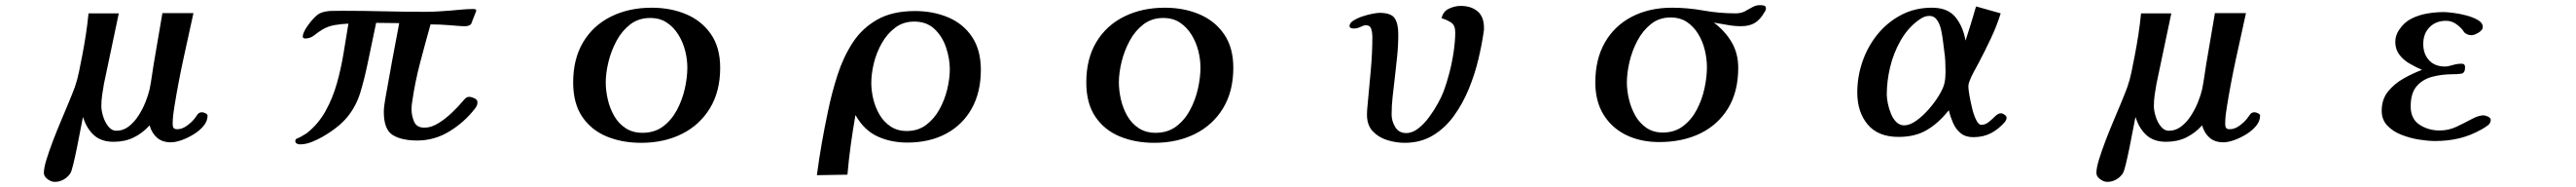

<svg xmlns="http://www.w3.org/2000/svg" viewBox="-20 -551 10040 728"><path d="M789 -101Q789 -80 774 -61.5Q759 -43 735.5 -28.5Q712 -14 688 -5.5Q664 3 646 3Q613 3 592.5 -14.5Q572 -32 563 -63Q535 -32 500.5 -15.5Q466 1 423 1Q375 1 346.5 -24.5Q318 -50 304 -94H303Q300 -80 294 -48Q288 -16 280.5 21Q273 58 266 87Q259 116 254 124Q244 139 228 148Q212 157 193 157Q180 157 165.5 146.5Q151 136 151 122Q151 103 161 70.5Q171 38 186 -1.5Q201 -41 218 -81Q235 -121 249.5 -156Q264 -191 272 -213Q282 -242 288 -272Q294 -302 300 -332Q308 -373 314.5 -415Q321 -457 325 -499H443Q429 -430 414 -361.5Q399 -293 385 -224Q381 -202 378 -180.5Q375 -159 375 -137Q375 -122 381.5 -99.5Q388 -77 401.5 -59.5Q415 -42 434 -42Q460 -42 481.5 -58.5Q503 -75 519.5 -100.5Q536 -126 547 -153.5Q558 -181 563 -203Q568 -227 571.5 -252Q575 -277 579 -301L613 -500H734Q714 -410 694.5 -320Q675 -230 660 -138Q657 -121 655 -103.5Q653 -86 653 -68Q653 -58 656.5 -53Q660 -48 671 -48Q690 -48 708.5 -61.5Q727 -75 738 -89Q744 -97 750 -105.5Q756 -114 768 -114Q773 -114 781 -110Q789 -106 789 -101Z M1841 -153Q1841 -146 1838.5 -140Q1836 -134 1831 -128Q1791 -76 1732.5 -40Q1674 -4 1606 -4Q1545 -4 1510.5 -25.5Q1476 -47 1476 -115Q1476 -129 1478 -142Q1480 -155 1482 -168Q1495 -242 1508.5 -315Q1522 -388 1536 -461Q1514 -461 1491.5 -461.5Q1469 -462 1446 -462Q1438 -424 1430 -385.5Q1422 -347 1414 -309Q1400 -241 1384 -189.5Q1368 -138 1335 -97Q1302 -56 1238 -19Q1219 -8 1195.5 1.5Q1172 11 1149 11Q1143 11 1137 8Q1131 5 1131 -2Q1131 -7 1134 -10Q1144 -14 1155 -20Q1166 -26 1175 -32Q1220 -67 1248.5 -118Q1277 -169 1293.5 -228Q1310 -287 1319.5 -346.5Q1329 -406 1338 -459Q1312 -458 1285 -453.5Q1258 -449 1235 -435Q1219 -425 1204 -413Q1189 -401 1168 -401Q1166 -401 1163 -403Q1160 -405 1160 -408Q1160 -421 1173 -441.5Q1186 -462 1202.5 -479.5Q1219 -497 1231 -501Q1249 -508 1272.5 -508.5Q1296 -509 1315 -509Q1396 -509 1476.5 -507Q1557 -505 1638 -505Q1663 -505 1688 -506.5Q1713 -508 1738 -510Q1760 -512 1782.5 -514Q1805 -516 1827 -516Q1829 -516 1832.5 -515Q1836 -514 1836 -510V-508L1816 -457Q1807 -449 1793 -449Q1777 -449 1762 -450.5Q1747 -452 1731 -453Q1695 -456 1658 -456Q1637 -381 1617 -305Q1597 -229 1586 -151Q1585 -145 1584.5 -138.5Q1584 -132 1584 -126Q1584 -101 1594 -77.5Q1604 -54 1634 -54Q1661 -54 1689 -71.5Q1717 -89 1741.5 -112.5Q1766 -136 1782 -155Q1785 -159 1788 -162Q1791 -165 1794 -168Q1800 -174 1809 -174Q1817 -174 1829 -168.5Q1841 -163 1841 -153Z M2659 -288Q2659 -320 2650.5 -353.5Q2642 -387 2624 -416Q2606 -445 2579 -463Q2552 -481 2514 -481Q2469 -481 2436.5 -456Q2404 -431 2383 -392Q2362 -353 2351.5 -310Q2341 -267 2341 -230Q2341 -198 2349 -163.5Q2357 -129 2374 -99.5Q2391 -70 2418.5 -52Q2446 -34 2484 -34Q2531 -34 2564 -58.5Q2597 -83 2618 -122Q2639 -161 2649 -205Q2659 -249 2659 -288ZM2787 -287Q2787 -195 2747 -129.5Q2707 -64 2637.5 -29.5Q2568 5 2479 5Q2404 5 2344 -20Q2284 -45 2249 -97Q2214 -149 2214 -230Q2214 -322 2253 -387Q2292 -452 2361.5 -486.5Q2431 -521 2520 -521Q2594 -521 2654.5 -495.5Q2715 -470 2751 -418Q2787 -366 2787 -287Z M3682 -281Q3682 -323 3667.5 -366Q3653 -409 3622.5 -438Q3592 -467 3543 -467Q3501 -467 3469.5 -443.5Q3438 -420 3417 -383Q3396 -346 3386 -305Q3376 -264 3376 -228Q3376 -197 3384 -164.5Q3392 -132 3408.5 -104Q3425 -76 3451.5 -58.5Q3478 -41 3514 -41Q3558 -41 3589.5 -64.5Q3621 -88 3641.5 -125Q3662 -162 3672 -203.5Q3682 -245 3682 -281ZM3803 -279Q3803 -192 3767.5 -128.5Q3732 -65 3667.5 -30.5Q3603 4 3516 4Q3452 4 3400 -20Q3348 -44 3315 -102H3314Q3304 -45 3296 13Q3288 71 3283 129L3164 131Q3172 69 3183 6.5Q3194 -56 3207 -117Q3222 -190 3244.5 -259.5Q3267 -329 3303.5 -385Q3340 -441 3399 -474.5Q3458 -508 3546 -508Q3618 -508 3676.5 -483Q3735 -458 3769 -407Q3803 -356 3803 -279Z M4659 -288Q4659 -320 4650.5 -353.5Q4642 -387 4624 -416Q4606 -445 4579 -463Q4552 -481 4514 -481Q4469 -481 4436.5 -456Q4404 -431 4383 -392Q4362 -353 4351.5 -310Q4341 -267 4341 -230Q4341 -198 4349 -163.5Q4357 -129 4374 -99.5Q4391 -70 4418.5 -52Q4446 -34 4484 -34Q4531 -34 4564 -58.5Q4597 -83 4618 -122Q4639 -161 4649 -205Q4659 -249 4659 -288ZM4787 -287Q4787 -195 4747 -129.5Q4707 -64 4637.5 -29.5Q4568 5 4479 5Q4404 5 4344 -20Q4284 -45 4249 -97Q4214 -149 4214 -230Q4214 -322 4253 -387Q4292 -452 4361.5 -486.5Q4431 -521 4520 -521Q4594 -521 4654.5 -495.5Q4715 -470 4751 -418Q4787 -366 4787 -287Z M5764 -443Q5764 -439 5764 -435.5Q5764 -432 5763 -428Q5756 -378 5742 -319.5Q5728 -261 5704.5 -204Q5681 -147 5646.5 -99.5Q5612 -52 5564.5 -23.5Q5517 5 5455 5Q5421 5 5387 -5.5Q5353 -16 5330.5 -40Q5308 -64 5308 -104Q5308 -112 5308.5 -121Q5309 -130 5310 -138Q5316 -206 5322.5 -274Q5329 -342 5329 -410Q5329 -424 5324.5 -438.5Q5320 -453 5302 -453Q5297 -453 5283.5 -446.5Q5270 -440 5256 -440Q5251 -440 5245.5 -442Q5240 -444 5240 -450Q5240 -461 5254.5 -470.5Q5269 -480 5290 -487Q5311 -494 5329.5 -497.5Q5348 -501 5357 -501Q5402 -501 5416 -480Q5430 -459 5430 -418Q5430 -374 5425.5 -330.5Q5421 -287 5416 -244Q5412 -210 5408 -175Q5404 -140 5404 -105Q5404 -80 5418 -56.5Q5432 -33 5461 -33Q5485 -33 5508 -51Q5531 -69 5550.5 -95.5Q5570 -122 5585 -149.5Q5600 -177 5607 -196Q5619 -228 5629.5 -268.5Q5640 -309 5646 -350.5Q5652 -392 5652 -425Q5652 -452 5637 -462.5Q5622 -473 5599 -480Q5604 -506 5627 -517Q5650 -528 5673 -528Q5714 -528 5739 -507Q5764 -486 5764 -443Z M6633 -289Q6633 -321 6625 -355Q6617 -389 6599.5 -418Q6582 -447 6555.5 -465Q6529 -483 6491 -483Q6447 -483 6415 -457.5Q6383 -432 6362 -392.5Q6341 -353 6331 -309.5Q6321 -266 6321 -230Q6321 -199 6329 -165Q6337 -131 6353.5 -101.5Q6370 -72 6397 -53.5Q6424 -35 6461 -35Q6507 -35 6540 -60Q6573 -85 6593.5 -124Q6614 -163 6623.5 -207Q6633 -251 6633 -289ZM6863 -518Q6863 -511 6857 -503Q6841 -475 6820 -462Q6799 -449 6766 -449Q6739 -449 6712.5 -454Q6686 -459 6660 -463Q6704 -430 6729.5 -386.5Q6755 -343 6755 -287Q6755 -194 6715.5 -129.5Q6676 -65 6607 -31.5Q6538 2 6447 2Q6375 2 6319 -25Q6263 -52 6230.5 -104Q6198 -156 6198 -230Q6198 -321 6235.5 -386Q6273 -451 6340.5 -486Q6408 -521 6497 -521Q6558 -521 6619.5 -510Q6681 -499 6745 -499Q6766 -499 6781 -507Q6796 -515 6810 -523Q6824 -531 6839 -531Q6846 -531 6854.5 -529.5Q6863 -528 6863 -518Z M7563 -272Q7563 -292 7562 -312.5Q7561 -333 7558 -352Q7556 -365 7553.5 -387.5Q7551 -410 7546 -433.5Q7541 -457 7530 -473Q7519 -489 7501 -489Q7488 -489 7478 -484.5Q7468 -480 7457 -472Q7415 -441 7387.5 -392.5Q7360 -344 7347 -289.5Q7334 -235 7334 -183Q7334 -169 7338 -149Q7342 -129 7350 -109Q7358 -89 7371 -76Q7384 -63 7402 -63Q7423 -63 7448 -80.5Q7473 -98 7496.5 -124.5Q7520 -151 7536.5 -178Q7553 -205 7558 -224Q7561 -236 7562 -248Q7563 -260 7563 -272ZM7801 -93Q7801 -88 7799.5 -85Q7798 -82 7795 -77Q7770 -48 7740 -32.5Q7710 -17 7671 -17Q7641 -17 7622 -32.5Q7603 -48 7592.5 -72Q7582 -96 7576 -121H7575Q7536 -72 7490.5 -45Q7445 -18 7380 -18Q7300 -18 7259.5 -66.5Q7219 -115 7219 -191Q7219 -253 7239.5 -312Q7260 -371 7298.5 -418Q7337 -465 7390.5 -493Q7444 -521 7510 -521Q7571 -521 7601 -485Q7631 -449 7641 -393Q7652 -426 7662 -459Q7672 -492 7682 -526L7778 -499Q7762 -448 7739 -400Q7728 -376 7716 -352.5Q7704 -329 7692 -306Q7682 -287 7672 -269Q7662 -251 7655 -231Q7652 -224 7652 -213Q7652 -204 7656 -180.5Q7660 -157 7666.5 -130Q7673 -103 7682.5 -84Q7692 -65 7702 -65Q7718 -65 7731.5 -76Q7745 -87 7756.5 -98.5Q7768 -110 7779 -110Q7785 -110 7793 -104.5Q7801 -99 7801 -93Z M8789 -101Q8789 -80 8774 -61.5Q8759 -43 8735.5 -28.5Q8712 -14 8688 -5.5Q8664 3 8646 3Q8613 3 8592.5 -14.5Q8572 -32 8563 -63Q8535 -32 8500.5 -15.5Q8466 1 8423 1Q8375 1 8346.5 -24.5Q8318 -50 8304 -94H8303Q8300 -80 8294 -48Q8288 -16 8280.5 21Q8273 58 8266 87Q8259 116 8254 124Q8244 139 8228 148Q8212 157 8193 157Q8180 157 8165.5 146.5Q8151 136 8151 122Q8151 103 8161 70.5Q8171 38 8186 -1.5Q8201 -41 8218 -81Q8235 -121 8249.5 -156Q8264 -191 8272 -213Q8282 -242 8288 -272Q8294 -302 8300 -332Q8308 -373 8314.5 -415Q8321 -457 8325 -499H8443Q8429 -430 8414 -361.5Q8399 -293 8385 -224Q8381 -202 8378 -180.5Q8375 -159 8375 -137Q8375 -122 8381.5 -99.5Q8388 -77 8401.5 -59.5Q8415 -42 8434 -42Q8460 -42 8481.5 -58.5Q8503 -75 8519.5 -100.5Q8536 -126 8547 -153.5Q8558 -181 8563 -203Q8568 -227 8571.5 -252Q8575 -277 8579 -301L8613 -500H8734Q8714 -410 8694.5 -320Q8675 -230 8660 -138Q8657 -121 8655 -103.5Q8653 -86 8653 -68Q8653 -58 8656.5 -53Q8660 -48 8671 -48Q8690 -48 8708.5 -61.5Q8727 -75 8738 -89Q8744 -97 8750 -105.5Q8756 -114 8768 -114Q8773 -114 8781 -110Q8789 -106 8789 -101Z M9688 -84Q9688 -71 9675.5 -62Q9663 -53 9652 -47Q9609 -23 9565 -12.5Q9521 -2 9471 -2Q9444 -2 9409 -7.5Q9374 -13 9340.5 -26Q9307 -39 9285 -62Q9263 -85 9263 -120Q9263 -164 9287.5 -194.5Q9312 -225 9348.5 -245.5Q9385 -266 9420 -279Q9397 -289 9372.5 -303Q9348 -317 9332 -338Q9316 -359 9316 -388Q9316 -401 9320 -413Q9324 -425 9331 -435Q9350 -464 9379 -478.5Q9408 -493 9441 -498.5Q9474 -504 9505 -504Q9517 -504 9541.5 -501Q9566 -498 9592.5 -491Q9619 -484 9638 -473Q9657 -462 9657 -446Q9657 -434 9640.5 -424Q9624 -414 9613 -414Q9600 -414 9590 -421Q9586 -423 9583.5 -427Q9581 -431 9578 -435Q9566 -449 9550 -459.5Q9534 -470 9514 -470Q9474 -470 9449.5 -445Q9425 -420 9425 -380Q9425 -341 9447.5 -316.5Q9470 -292 9510 -292Q9521 -292 9539 -297.5Q9557 -303 9575 -303Q9588 -303 9588 -289Q9588 -266 9572.5 -264Q9557 -262 9540 -262Q9497 -262 9459.5 -252Q9422 -242 9399 -215Q9376 -188 9376 -137Q9376 -88 9410.5 -65.5Q9445 -43 9489 -43Q9524 -43 9555.5 -58Q9587 -73 9614 -87.5Q9641 -102 9660 -102Q9667 -102 9677.5 -97Q9688 -92 9688 -84Z"/></svg>

Font: Kaisei Opti
Style: Bold
Weight: 700
Designer: Font-Kai, 金井和夫
Foundry: KAZUO KANAI
Version: Version 5.003